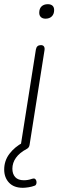

<svg xmlns="http://www.w3.org/2000/svg" viewBox="-50 -705 282 915"><path d="M59 190Q16 190 -7 165.5Q-30 141 -30 103Q-30 61 -5 28Q20 -5 60 -26L52 -1Q50 -6 49.5 -10.5Q49 -15 50 -19L121 -469Q123 -480 129 -485Q135 -490 145 -490Q155 -490 159.5 -483.5Q164 -477 162 -465L91 -15Q90 -8 86.5 -3Q83 2 77 5Q43 23 26 47Q9 71 9 99Q9 124 22.5 139Q36 154 64 154Q73 154 82.5 152.5Q92 151 103 147Q112 144 117 147.5Q122 151 123.5 158Q125 165 123 171.5Q121 178 115 180Q102 185 86 187.5Q70 190 59 190ZM167 -616Q153 -616 145 -623.5Q137 -631 137 -644Q137 -664 148 -674.5Q159 -685 178 -685Q192 -685 200 -678Q208 -671 208 -657Q208 -638 197 -627Q186 -616 167 -616Z"/></svg>

Font: Nunito ExtraLight ExtraLight
Style: Italic
Weight: 250
Italic angle: -9°
Version: Version 3.602